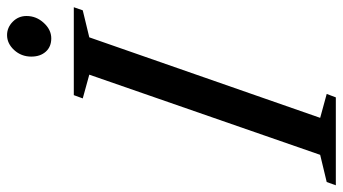

<svg xmlns="http://www.w3.org/2000/svg" viewBox="-293 -757 996 558"><g transform="rotate(-90 205.0 -478.0)"><path d="M-54.5 0 -45 -26.5 34 -45.5 267 -716.5 198 -735.5 207.5 -761.5H463L454 -735.5L375.5 -716.5L141.5 -45.5L211 -26.5L201 0ZM372.5 -827Q348 -827 333.8 -843Q319.5 -859 319.5 -885Q319.5 -914 338.5 -934.8Q357.5 -955.5 382 -955.5Q404 -955.5 420.8 -939Q437.5 -922.5 437.5 -899Q437.5 -870.5 417.5 -848.8Q397.5 -827 372.5 -827Z"/></g></svg>

Font: Libre Caslon Condensed Medium Italic
Style: Regular
Weight: 500
Italic angle: -22.583°
Designer: Pablo Impallari, Rodrigo Fuenzalida, Katja Schimmel, Ertekin Erdin
Foundry: Pablo Impallari, Rodrigo Fuenzalida
Version: Version 2.000; ttfautohint (v1.8.4.7-5d5b);gftools[0.9.33]